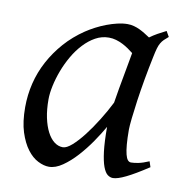

<svg xmlns="http://www.w3.org/2000/svg" viewBox="-61 -516 572 594"><g transform="rotate(10 225.0 -218.5)"><path d="M294.4 -210.4Q297.9 -232.4 302 -256.1Q306.2 -279.8 310.3 -301.8Q314.5 -323.7 317.6 -342Q320.8 -360.4 322.8 -371.1Q315.4 -377 306.6 -383.1Q297.9 -389.2 287.8 -394.3Q277.8 -399.4 266.8 -402.6Q255.9 -405.8 244.1 -405.8Q221.7 -405.8 201.9 -394.8Q182.1 -383.8 165.3 -365.7Q148.4 -347.7 135 -324.5Q121.6 -301.3 112.3 -276.6Q103 -252 97.9 -228Q92.8 -204.1 92.8 -185.1Q92.8 -153.3 98.1 -127.9Q103.5 -102.5 112.8 -84.5Q122.1 -66.4 134.8 -56.6Q147.5 -46.9 162.1 -46.9Q173.8 -46.9 190.7 -61.8Q207.5 -76.7 225.8 -100.3Q244.1 -124 262.2 -153.1Q280.3 -182.1 294.4 -210.4ZM439.9 -33.2Q397.5 -5.4 371.3 7.3Q345.2 20 331.1 20Q322.3 20 314.2 13.9Q306.2 7.8 299.8 -9Q293.5 -25.9 289.8 -55.7Q286.1 -85.4 286.1 -132.8Q273.4 -110.4 255.1 -83.7Q236.8 -57.1 215.8 -33.9Q194.8 -10.7 172.6 4.6Q150.4 20 129.9 20Q113.8 20 95.5 10.7Q77.1 1.5 61.8 -18.8Q46.4 -39.1 36.1 -71Q25.9 -103 25.9 -148.9Q25.9 -187.5 34.9 -224.4Q43.9 -261.2 62 -294.9Q80.1 -328.6 106.2 -358.2Q132.3 -387.7 167 -411.1Q180.2 -419.9 196 -428.2Q211.9 -436.5 228.8 -442.9Q245.6 -449.2 262.2 -453.1Q278.8 -457 293.9 -457Q304.2 -457 314 -454.3Q323.7 -451.7 332.8 -447.3Q341.8 -442.9 350.1 -437.7Q358.4 -432.6 365.7 -427.7Q377 -436 389.6 -443.1Q402.3 -450.2 416 -457L425.8 -439.9Q417.5 -433.1 412.1 -427.7Q406.7 -422.4 402.6 -415.3Q398.4 -408.2 395.5 -397.9Q392.6 -387.7 389.2 -371.1Q381.8 -335.9 375.2 -299.1Q368.7 -262.2 364 -229.5Q359.4 -196.8 356.7 -171.9Q354 -147 354 -136.2Q354 -108.4 355.7 -89.4Q357.4 -70.3 360.4 -58.8Q363.3 -47.4 367.7 -42.2Q372.1 -37.1 377.9 -37.1Q387.7 -37.1 401.1 -39.8Q414.6 -42.5 434.1 -50.8Z"/></g></svg>

Font: Gentium Plus Eur
Style: Italic
Weight: 400
Italic angle: -8°
Designer: J. Victor Gaultney, Annie Olsen, Iska Routamaa, Becca Hirsbrunner
Foundry: SIL International
Version: Version 5.000